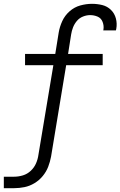

<svg xmlns="http://www.w3.org/2000/svg" viewBox="-25 -779 630 1004"><path d="M-5 205H49Q76 205 103 199.5Q130 194 155 179Q180 164 198.5 141.5Q217 119 227 93Q237 67 242 40L321 -438H512V-497H331L347 -599Q350 -618 357 -636Q364 -654 377 -669.5Q390 -685 409 -692.5Q428 -700 446 -700Q467 -700 485.5 -692Q504 -684 511.5 -664.5Q519 -645 516 -625L515 -620H581Q582 -624 583 -628Q588 -656 581 -682.5Q574 -709 555 -727.5Q536 -746 510 -752.5Q484 -759 456 -759Q426 -759 395 -750.5Q364 -742 339 -720Q314 -698 300.5 -668.5Q287 -639 282 -609L264 -497H106V-438H254L176 30Q173 53 163.5 75Q154 97 136 114Q118 131 95 138Q72 145 49 145H-5Z"/></svg>

Font: Iosevka Sparkle Light
Style: Italic
Weight: 300
Italic angle: -9°
Designer: Belleve Invis
Foundry: Belleve Invis
Version: Version 4.5.0; ttfautohint (v1.8.3)